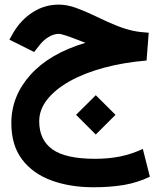

<svg xmlns="http://www.w3.org/2000/svg" viewBox="-20 -476 698 827"><path d="M347.7 -291.5Q340.3 -294.4 333.7 -297.1Q327.1 -299.8 316.4 -303.7Q283.7 -316.4 262.9 -323.2Q242.2 -330.1 232.9 -330.1Q211.4 -330.1 189 -316.4Q166.5 -302.7 150.4 -281.7L127 -252L20.5 -305.2L38.1 -336.4Q70.3 -390.6 121.1 -423.3Q171.9 -456.1 233.4 -456.1Q268.6 -456.1 307.4 -442.1Q346.2 -428.2 389.6 -407.2Q445.8 -379.9 483.6 -365Q521.5 -350.1 552.7 -343.5Q584 -336.9 620.6 -335L611.3 -215.3Q512.7 -207 428.2 -184.3Q343.8 -161.6 281.2 -126.7Q218.8 -91.8 183.8 -47.9Q148.9 -3.9 148.9 46.4Q148.9 126.5 205.6 167.2Q262.2 208 389.6 208Q447.3 208 496.3 198.2Q545.4 188.5 595.2 165.5L625.5 285.2Q571.3 311 513.2 320.8Q455.1 330.6 382.8 330.6Q281.7 330.6 201.7 301.3Q121.6 272 75.2 210.9Q28.8 149.9 28.8 54.2Q28.8 -62 111.3 -153.8Q193.8 -245.6 347.7 -291.5ZM307.6 18.6 392.6 -65.9 477.5 18.6 392.6 103.5Z"/></svg>

Font: Vazir WOL-UI
Style: Bold-WOL-UI
Weight: 700
Designer: Saber Rastikerdar
Foundry: Saber Rastikerdar
Version: Version 30.1.0